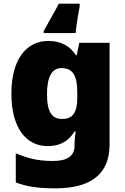

<svg xmlns="http://www.w3.org/2000/svg" viewBox="-20 -786 683 1046"><path d="M414 -752V-766H301C268 -707 246 -666 218 -617V-606H392C396 -649 406 -710 414 -752ZM243 -563C124 -563 42 -463 42 -276C42 -89 122 10 240 10C316 10 360 -26 386 -70H392C388 -43 386 -18 386 -1V9C386 62 348 91 271 91C184 91 133 77 66 49V208C129 232 193 240 282 240C482 240 577 157 577 1V-553H412L398 -485H394C365 -529 320 -563 243 -563ZM315 -415C383 -415 401 -365 401 -279V-256C401 -177 380 -138 318 -138C262 -138 236 -177 236 -273C236 -366 262 -415 315 -415Z"/></svg>

Font: Noto Sans Sinhala Black
Style: Regular
Weight: 900
Designer: Jelle Bosma - Monotype Design Team
Foundry: Monotype Imaging Inc.
Version: Version 2.006